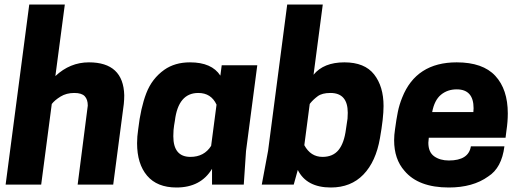

<svg xmlns="http://www.w3.org/2000/svg" viewBox="-20 -820 2318 853"><path d="M483 0H325L370 -351Q370 -378 356.5 -392.5Q343 -407 310 -407Q275 -407 249 -391Q223 -375 210 -358L163 0H5L110 -800H268L226 -482Q291 -543 375 -543Q528 -543 532 -397Q532 -378 530 -358Z M1123 -530H965ZM764 13Q678 13 633.5 -39.5Q589 -92 589 -184Q589 -213 594 -246Q605 -341 630 -406Q655 -471 710 -510Q757 -543 824 -543Q921 -543 959 -484L965 -530H1123L1073 -149L1063 0H922V-70Q872 13 764 13ZM826 -123Q887 -123 918 -172L942 -355Q918 -407 861 -407Q772 -407 757 -284Q755 -273 753.5 -263Q752 -253 751 -242.5Q750 -232 750 -215Q750 -123 826 -123Z M1450 13Q1342 13 1303 -65L1285 0H1143L1171 -150L1256 -800H1414L1373 -488Q1418 -543 1510 -543Q1600 -543 1642 -489.5Q1684 -436 1684 -349Q1684 -296 1668 -206Q1650 -102 1594.5 -44.5Q1539 13 1450 13ZM1413 -123Q1459 -123 1484 -153.5Q1509 -184 1517 -246Q1519 -263 1521 -273Q1523 -283 1524 -293Q1525 -303 1525 -319Q1525 -407 1448 -407Q1411 -407 1391.5 -392.5Q1372 -378 1359 -362L1356 -358L1332 -175Q1360 -123 1413 -123Z M1974 13Q1839 13 1777 -61Q1731 -113 1731 -197Q1731 -220 1735 -246Q1741 -291 1747.5 -323Q1754 -355 1767 -387Q1829 -543 2009 -543Q2125 -543 2180.5 -483Q2236 -423 2236 -316Q2236 -279 2230 -240L2226 -208H1885L1883 -186Q1883 -144 1909 -125.5Q1935 -107 1974 -107Q2062 -107 2072 -170H2221Q2209 -74 2149 -36Q2081 13 1974 13ZM2083 -322 2084 -339Q2084 -423 2009 -423Q1968 -423 1939 -399Q1910 -375 1900 -322Z"/></svg>

Font: Tanohe Sans
Style: Bold Italic
Weight: 700
Designer: Village Type and Design LLC & Cristiano Sobral
Foundry: Cooper Hewitt Smithsonian Design Museum
Version: Version 1.00;September 29, 2021;FontCreator 13.0.0.2655 64-b